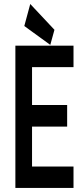

<svg xmlns="http://www.w3.org/2000/svg" viewBox="-20 -925 402 945"><path d="M341.8 -105.5V0H55.7V-700.2H341.8V-594.7H137.7V-408.2H310.5V-301.8H137.7V-105.5ZM99.6 -796.9 128.9 -905.3 248 -778.3 227.5 -704.1Z"/></svg>

Font: Vancouver Drive
Style: Bold
Weight: 700
Designer: Valery Zaveryaev
Foundry: Cyreal (www.cyreal.org)
Version: Version 1.01